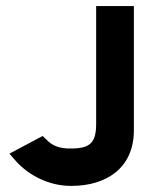

<svg xmlns="http://www.w3.org/2000/svg" viewBox="-20 -600 485 631"><path d="M11 -95 32 -71C74 -24 140 11 214 11C330 11 420 -48 420 -172V-580H296V-193C296 -131 276 -112 214 -112C177 -111 151 -121 133 -141L120 -153Z"/></svg>

Font: Charger Sport
Style: UltNrw
Weight: 1000
Designer: Jasper
Foundry: Cannot Into Space Fonts
Version: Version 1.1